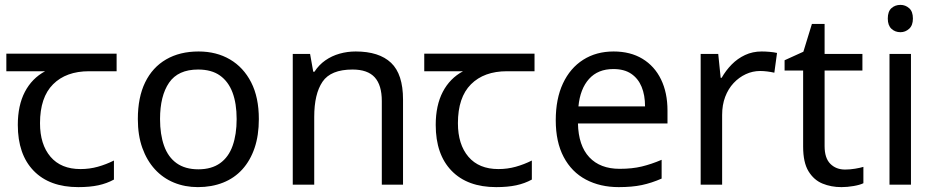

<svg xmlns="http://www.w3.org/2000/svg" viewBox="-20 -757 3839 787"><path d="M301 10Q183 10 118 -57Q53 -124 53 -245Q53 -325 82 -380.5Q111 -436 165 -465H6V-537H458V-465H345Q251 -465 197.5 -411.5Q144 -358 144 -252Q144 -165 187 -114.5Q230 -64 310 -64Q347 -64 381 -73.5Q415 -83 447 -99V-21Q418 -5 383 2.5Q348 10 301 10Z M1041 -269Q1041 -202 1023.5 -150.5Q1006 -99 973.5 -63Q941 -27 894.5 -8.5Q848 10 791 10Q738 10 693 -8.5Q648 -27 615 -63Q582 -99 563.5 -150.5Q545 -202 545 -269Q545 -358 575 -419.5Q605 -481 661 -513.5Q717 -546 794 -546Q867 -546 922.5 -513.5Q978 -481 1009.5 -419.5Q1041 -358 1041 -269ZM636 -269Q636 -206 652.5 -159.5Q669 -113 704 -88Q739 -63 793 -63Q847 -63 882 -88Q917 -113 933.5 -159.5Q950 -206 950 -269Q950 -333 933 -378Q916 -423 881.5 -447.5Q847 -472 792 -472Q710 -472 673 -418Q636 -364 636 -269Z M1438 -546Q1534 -546 1583 -499.5Q1632 -453 1632 -349V0H1545V-343Q1545 -408 1516 -440Q1487 -472 1425 -472Q1336 -472 1302 -422Q1268 -372 1268 -278V0H1180V-536H1251L1264 -463H1269Q1287 -491 1313.5 -509.5Q1340 -528 1372 -537Q1404 -546 1438 -546Z M2014 10Q1896 10 1831 -57Q1766 -124 1766 -245Q1766 -325 1795 -380.5Q1824 -436 1878 -465H1719V-537H2171V-465H2058Q1964 -465 1910.5 -411.5Q1857 -358 1857 -252Q1857 -165 1900 -114.5Q1943 -64 2023 -64Q2060 -64 2094 -73.5Q2128 -83 2160 -99V-21Q2131 -5 2096 2.5Q2061 10 2014 10Z M2495 -546Q2564 -546 2613.5 -516Q2663 -486 2689.5 -431.5Q2716 -377 2716 -304V-251H2349Q2351 -160 2395.5 -112.5Q2440 -65 2520 -65Q2571 -65 2610.5 -74.5Q2650 -84 2692 -102V-25Q2651 -7 2611 1.5Q2571 10 2516 10Q2440 10 2381.5 -21Q2323 -52 2290.5 -113.5Q2258 -175 2258 -264Q2258 -352 2287.5 -415Q2317 -478 2370.5 -512Q2424 -546 2495 -546ZM2494 -474Q2431 -474 2394.5 -433.5Q2358 -393 2351 -321H2624Q2624 -367 2610 -401Q2596 -435 2567.5 -454.5Q2539 -474 2494 -474Z M3102 -546Q3117 -546 3134.5 -544.5Q3152 -543 3165 -540L3154 -459Q3141 -462 3125.5 -464Q3110 -466 3096 -466Q3065 -466 3037 -453Q3009 -440 2987 -416.5Q2965 -393 2952.5 -360Q2940 -327 2940 -286V0H2852V-536H2924L2934 -438H2938Q2955 -468 2979 -492.5Q3003 -517 3034 -531.5Q3065 -546 3102 -546Z M3444 -62Q3464 -62 3485 -65.5Q3506 -69 3519 -73V-6Q3505 1 3479 5.5Q3453 10 3429 10Q3387 10 3351.5 -4.5Q3316 -19 3294 -55Q3272 -91 3272 -156V-468H3196V-510L3273 -545L3308 -659H3360V-536H3515V-468H3360V-158Q3360 -109 3383.5 -85.5Q3407 -62 3444 -62Z M3714 -536V0H3626V-536ZM3671 -737Q3691 -737 3706.5 -723.5Q3722 -710 3722 -681Q3722 -653 3706.5 -639Q3691 -625 3671 -625Q3649 -625 3634 -639Q3619 -653 3619 -681Q3619 -710 3634 -723.5Q3649 -737 3671 -737Z"/></svg>

Font: ukorean15
Style: Book
Weight: 400
Designer: Jelle Bosma - Monotype Design Team
Foundry: Monotype Imaging Inc.
Version: Version 2.003